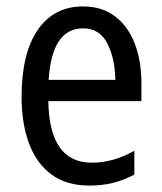

<svg xmlns="http://www.w3.org/2000/svg" viewBox="-20 -632 502 596"><path d="M238 -612Q297 -612 337.5 -581Q378 -550 398.5 -496Q419 -442 419 -374V-318H130Q133 -127 265 -127Q332 -127 397 -164V-90Q365 -73 331.5 -64.5Q298 -56 257 -56Q186 -56 139.5 -90.5Q93 -125 70 -187Q47 -249 47 -331Q47 -466 97 -539Q147 -612 238 -612ZM238 -544Q141 -544 131 -384H338Q337 -451 313 -497.5Q289 -544 238 -544Z"/></svg>

Font: Noto Sans Malayalam UI Condensed
Style: Regular
Weight: 400
Width: 3
Designer: Jelle Bosma - Monotype Design Team
Foundry: Monotype Imaging Inc.
Version: Version 2.104; ttfautohint (v1.8.4.7-5d5b)